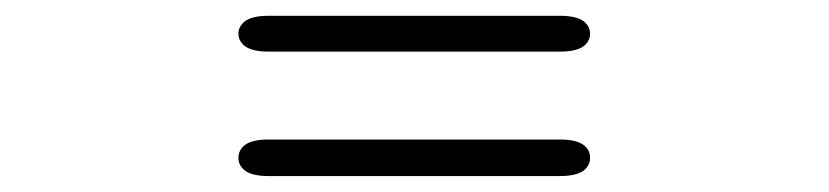

<svg xmlns="http://www.w3.org/2000/svg" viewBox="-20 -471 1040 241"><path d="M682.6 -451.2Q706.1 -451.2 714.8 -442.4Q720.7 -436.5 720.7 -428.7Q720.7 -420.9 714.8 -415Q706.1 -406.2 682.6 -406.2H317.4Q293.9 -406.2 285.2 -415Q279.3 -420.9 279.3 -428.7Q279.3 -436.5 285.2 -442.4Q293.9 -451.2 317.4 -451.2ZM682.6 -295.9Q706.1 -295.9 714.8 -287.1Q720.7 -281.2 720.7 -272.9Q720.7 -264.6 714.8 -258.8Q706.1 -250 682.6 -250H317.4Q293.9 -250 285.2 -258.8Q279.3 -264.6 279.3 -272.9Q279.3 -281.2 285.2 -287.1Q293.9 -295.9 317.4 -295.9Z"/></svg>

Font: TaiwanPearl
Style: Regular
Weight: 400
Version: Version 2.102